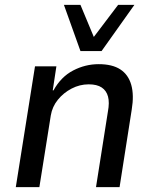

<svg xmlns="http://www.w3.org/2000/svg" viewBox="-20 -770 634 790"><path d="M45 0 124 -497H212L197 -398H200Q231 -454 281 -480Q331 -506 386 -506Q442 -506 475 -484.5Q508 -463 520 -421Q532 -379 522 -319L472 0H375L424 -311Q431 -348 424.5 -372.5Q418 -397 398.5 -410Q379 -423 345 -423Q308 -423 274.5 -405.5Q241 -388 218 -359.5Q195 -331 189 -295L142 0ZM311 -560 243 -750H311L366 -618L466 -750H533L398 -560Z"/></svg>

Font: Nunito Sans 7pt SemiCondensed Medium
Style: Italic
Weight: 500
Width: 4
Italic angle: -9°
Designer: Vernon Adams
Foundry: Vernon Adams
Version: Version 3.101;gftools[0.9.27]